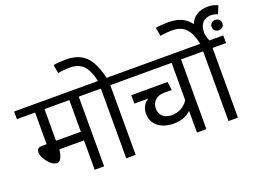

<svg xmlns="http://www.w3.org/2000/svg" viewBox="-152 -1283 2175 1607"><g transform="rotate(-20 935.5 -480.0)"><path d="M651 -621H531V0H447V-262H228Q223 -218 209 -189Q195 -160 170 -160Q146 -160 118.5 -183.5Q91 -207 72.5 -239.5Q54 -272 54 -297Q54 -319 65.5 -329Q77 -339 103 -339H142V-621H-20V-689H651ZM447 -621H226V-339H447Z M932 -621H812V0H728V-621H611V-689H727Q704 -791 661.5 -833Q619 -875 544 -875Q487 -875 437 -865L423 -941Q468 -950 536 -950Q612 -950 663.5 -923Q715 -896 748.5 -839Q782 -782 804 -689H932Z M1562 -621H1442V0H1358V-193Q1299 -137 1204 -137Q1116 -137 1063.5 -179.5Q1011 -222 1011 -295Q1011 -365 1071 -407H948V-482H1272L1281 -407H1211Q1162 -407 1132.5 -378.5Q1103 -350 1103 -306Q1103 -261 1132 -235Q1161 -209 1211 -209Q1258 -209 1296.5 -230Q1335 -251 1358 -289V-621H892V-689H1562Z M1843 -689V-621H1723V0H1639V-621H1522V-689H1638Q1615 -791 1572.5 -833Q1530 -875 1455 -875Q1398 -875 1348 -865L1334 -941Q1379 -950 1447 -950Q1515 -950 1562.5 -929Q1610 -908 1644 -862Q1660 -908 1702 -934Q1744 -960 1803 -960Q1828 -960 1848.5 -955Q1869 -950 1891 -939L1861 -870Q1833 -883 1801 -883Q1755 -883 1727.5 -853Q1700 -823 1700 -767Q1700 -731 1720 -689ZM1871 -788Q1871 -768 1857.5 -755Q1844 -742 1823 -742Q1802 -742 1788.5 -755Q1775 -768 1775 -788Q1775 -808 1788.5 -821Q1802 -834 1823 -834Q1844 -834 1857.5 -821Q1871 -808 1871 -788Z"/></g></svg>

Font: FiraGOUPP
Style: Medium
Weight: 400
Designer: bBox Type
Foundry: bBox Type GmbH
Version: Version 1.001